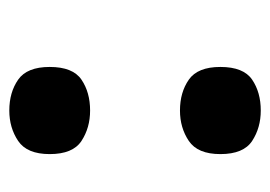

<svg xmlns="http://www.w3.org/2000/svg" viewBox="-106 -480 594 423"><g transform="rotate(90 191.5 -268.0)"><path d="M223 -367Q183 -367 155 -386.5Q127 -406 127 -456Q127 -507 155 -526Q183 -545 223 -545Q261 -545 290 -526Q319 -507 319 -456Q319 -406 290 -386.5Q261 -367 223 -367ZM223 9Q183 9 155 -10.5Q127 -30 127 -80Q127 -131 155 -150Q183 -169 223 -169Q261 -169 290 -150Q319 -131 319 -80Q319 -30 290 -10.5Q261 9 223 9Z"/></g></svg>

Font: Noto Serif Gujarati Black
Style: Regular
Weight: 900
Version: Version 2.102